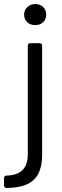

<svg xmlns="http://www.w3.org/2000/svg" viewBox="-55 -719 308 947"><path d="M118.2 -595.2Q94.2 -595.2 79.1 -609.6Q64 -624 64 -647Q64 -669.4 80.1 -684.3Q96.2 -699.2 118.2 -699.2Q142.1 -699.2 157.5 -684.6Q172.9 -669.9 172.9 -647Q172.9 -624 158 -609.6Q143.1 -595.2 118.2 -595.2ZM-22 208Q-35.2 208 -35.2 194.8V160.2Q-35.2 147 -22 147Q82 144 82 43.9V-493.2Q82 -505.9 95.2 -505.9H140.1Q152.8 -505.9 152.8 -493.2V43.9Q152.8 128.9 111.3 168.2Q69.8 207.5 -22 208Z"/></svg>

Font: Barlow
Style: Regular
Weight: 400
Designer: Jeremy Tribby
Foundry: Jeremy Tribby
Version: Version 1.101